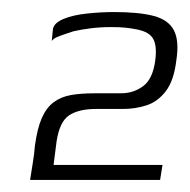

<svg xmlns="http://www.w3.org/2000/svg" viewBox="-20 -556 315 319"><path d="M30 -257Q32 -271 34.5 -285.5Q37 -300 38 -314Q42 -343 49.5 -360Q57 -377 69 -386Q81 -395 97.5 -398Q114 -401 137 -401Q149 -401 159 -401Q169 -401 181 -401Q202 -401 218 -413Q234 -425 238 -456Q241 -480 234.5 -491.5Q228 -503 208 -507Q198 -509 188.5 -510Q179 -511 164 -511Q147 -511 131 -509Q115 -507 102 -504Q96 -502 88.5 -499.5Q81 -497 75 -494.5Q69 -492 66 -488L68 -508Q70 -518 85.5 -524.5Q101 -531 124.5 -533.5Q148 -536 169 -536Q211 -536 235.5 -529.5Q260 -523 269 -505.5Q278 -488 273 -456Q269 -422 255.5 -404.5Q242 -387 223.5 -381Q205 -375 185 -375Q175 -375 164 -375Q153 -375 140 -375Q111 -375 95 -364.5Q79 -354 74 -321L69 -282H250L246 -257Z"/></svg>

Font: Genos Light
Style: Italic
Weight: 300
Italic angle: -8°
Designer: Robert E. Leuschke
Foundry: Robert E. Leuschke
Version: Version 1.010